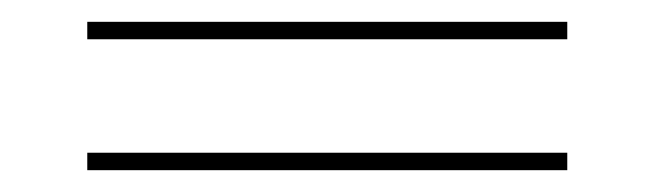

<svg xmlns="http://www.w3.org/2000/svg" viewBox="-20 -388 600 176"><path d="M60 -232V-248H500V-232ZM60 -352V-368H500V-352Z"/></svg>

Font: Kalnia SemiExpanded Thin
Style: Regular
Weight: 250
Width: 6
Designer: Frida Medrano
Foundry: Frida Medrano
Version: Version 1.105